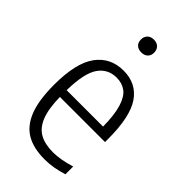

<svg xmlns="http://www.w3.org/2000/svg" viewBox="-234 -825 904 904"><g transform="rotate(45 218.0 -372.5)"><path d="M401 -249.5H100.5Q102 -171.5 120 -126.2Q138 -81 172.8 -61.5Q207.5 -42 262.5 -42Q310 -42 376.5 -62V-10.5Q314.5 9.5 257 9.5Q183.5 9.5 136 -18.2Q88.5 -46 64.5 -107.5Q40.5 -169 40.5 -271Q40.5 -416 89.5 -482.8Q138.5 -549.5 225.5 -549.5Q310.5 -549.5 355.8 -483.8Q401 -418 401 -270.5ZM100.5 -294.5H343Q342 -373.5 327.5 -419.5Q313 -465.5 287.5 -484.2Q262 -503 225.5 -503Q167.5 -503 135 -456.2Q102.5 -409.5 100.5 -294.5ZM179 -710.5Q179 -730 190.8 -741.8Q202.5 -753.5 223 -753.5Q243.5 -753.5 255.2 -741.8Q267 -730 267 -710.5Q267 -691 255.2 -679.8Q243.5 -668.5 223 -668.5Q202.5 -668.5 190.8 -679.8Q179 -691 179 -710.5Z"/></g></svg>

Font: Encode Sans Condensed Light
Style: Regular
Weight: 300
Width: 3
Designer: Multiple Designers
Foundry: Impallari Type
Version: Version 2.000